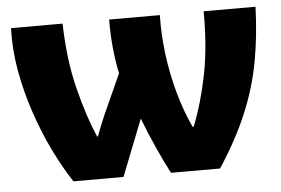

<svg xmlns="http://www.w3.org/2000/svg" viewBox="-44 -613 985 672"><g transform="rotate(-5 448.5 -276.5)"><path d="M876 -553.2Q872.6 -452.1 856.2 -362.5Q839.8 -272.9 803.2 -185.1Q766.6 -97.2 703.1 0H530.8Q511.2 -36.6 486.3 -91.8Q461.4 -147 441.9 -198.2L363.8 0H188Q155.3 -49.3 123.5 -114Q91.8 -178.7 66.7 -252.7Q41.5 -326.7 27.8 -403.6Q14.2 -480.5 17.1 -553.2H198.2Q201.2 -425.3 227.1 -322.8Q252.9 -220.2 284.2 -148.9H287.1Q295.9 -173.3 305.7 -197Q315.4 -220.7 326.2 -244.1L379.9 -362.8Q371.1 -403.3 366.2 -451.7Q361.3 -500 361.8 -553.2H540Q538.1 -487.3 547.1 -416Q556.2 -344.7 575 -277.1Q593.8 -209.5 620.1 -153.8H624Q656.2 -235.4 675.5 -332.5Q694.8 -429.7 693.8 -553.2Z"/></g></svg>

Font: Open Sans ExtraBold
Style: Regular
Weight: 800
Designer: Monotype Design Team
Foundry: Monotype Imaging Inc.
Version: Version 3.003; ttfautohint (v1.8.4)